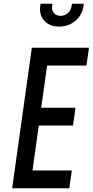

<svg xmlns="http://www.w3.org/2000/svg" viewBox="-20 -1005 495 1025"><path d="M455 -750 441.5 -655H231.5L200 -430H383L370 -335H187L153.5 -95H363.5L350 0H45L150 -750ZM296 -863Q245.5 -863 216.8 -893.8Q188 -924.5 195 -974.5L196.5 -985H260L258.5 -974.5Q255 -950 268 -935.2Q281 -920.5 303.5 -920.5Q326 -920.5 342.5 -935.2Q359 -950 362.5 -974.5L364 -985H427.5L426 -974.5Q419 -924.5 382.5 -893.8Q346 -863 296 -863Z"/></svg>

Font: Mohave Light Medium
Style: Italic
Weight: 500
Italic angle: -8°
Version: Version 2.003